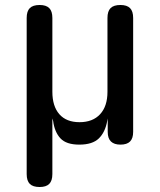

<svg xmlns="http://www.w3.org/2000/svg" viewBox="-20 -570 640 770"><path d="M139 180Q112 180 99.5 167.5Q87 155 87 128V-498Q87 -525 99.5 -537.5Q112 -550 139 -550Q165 -550 177.5 -537.5Q190 -525 190 -498V-202Q190 -144 218 -112Q246 -80 299 -80Q352 -80 381.5 -112Q411 -144 411 -202V-498Q411 -525 423.5 -537.5Q436 -550 463 -550Q489 -550 501.5 -537.5Q514 -525 514 -498V-41Q514 -15 501.5 -2.5Q489 10 463 10Q438 10 425 -2.5Q412 -15 412 -41V-95L410 -85Q402 -40 376.5 -15Q351 10 298 10Q246 10 222.5 -15Q199 -40 193 -85Q191 -95 190.5 -95Q190 -95 190 -85V128Q190 155 177.5 167.5Q165 180 139 180Z"/></svg>

Font: Maple Mono Medium
Style: Regular
Weight: 500
Monospace: yes
Designer: subframe7536
Version: Version 7.000